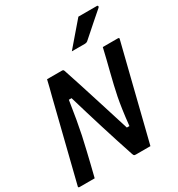

<svg xmlns="http://www.w3.org/2000/svg" viewBox="-224 -1086 1137 1226"><g transform="rotate(-30 345.0 -473.0)"><path d="M113 0H2Q-10 0 -6 -11Q30 -155 66 -299.5Q102 -444 138 -588Q146 -616 152.5 -644Q159 -672 166 -700H275Q283 -700 286 -697Q289 -694 293 -680Q308 -636 333 -558Q358 -480 389 -381.5Q420 -283 453 -178H472Q479 -245 486 -293Q493 -341 500.5 -379.5Q508 -418 517 -455Q526 -492 537 -537Q548 -578 557.5 -618.5Q567 -659 577 -700H688Q700 -700 696 -689Q661 -547 625 -405Q589 -263 554 -120L524 0H418Q408 0 404.5 -2.5Q401 -5 397 -17Q357 -137 317.5 -264Q278 -391 241 -517H221Q209 -438 199 -381.5Q189 -325 179 -277Q169 -229 156 -176Q146 -133 135 -88.5Q124 -44 113 0ZM539 -946H676Q682 -946 683 -941Q684 -936 679 -931Q655 -910 636.5 -894Q618 -878 601 -863Q584 -848 562 -828.5Q540 -809 508 -781Q500 -775 489 -775H392Q430 -820 465 -860Q500 -900 539 -946Z"/></g></svg>

Font: Recursive Sn Lnr St SmB
Style: Italic
Weight: 600
Italic angle: -15°
Version: Version 1.079;hotconv 1.0.112;makeotfexe 2.5.65598; ttfautoh